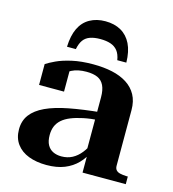

<svg xmlns="http://www.w3.org/2000/svg" viewBox="-112 -841 852 944"><g transform="rotate(15 314.0 -369.0)"><path d="M309 -748Q264 -748 230 -729Q196 -710 178 -672.5Q160 -635 158 -578H203Q209 -608 221.5 -625Q234 -642 255.5 -649.5Q277 -657 307 -657Q338 -657 360 -649.5Q382 -642 395.5 -625Q409 -608 414 -578H460Q459 -635 440.5 -672.5Q422 -710 388.5 -729Q355 -748 309 -748ZM407 -310V-270Q361 -267 325.5 -259.5Q290 -252 264 -241.5Q238 -231 221 -216Q204 -201 196 -181.5Q188 -162 188 -137Q188 -106 198.5 -87Q209 -68 227.5 -59Q246 -50 270 -50Q301 -50 325.5 -63Q350 -76 369 -100Q388 -124 402 -156L409 -112Q394 -77 367 -49Q340 -21 301.5 -5.5Q263 10 210 10Q159 10 119.5 -5Q80 -20 57.5 -50.5Q35 -81 35 -125Q35 -169 58.5 -200Q82 -231 128 -252.5Q174 -274 244 -287.5Q314 -301 407 -310ZM392 0V-97L384 -96V-381Q384 -418 373 -441Q362 -464 340 -474Q318 -484 283 -484Q239 -484 208.5 -468.5Q178 -453 160 -430Q160 -442 162.5 -452Q165 -462 170.5 -469Q176 -476 184 -480Q192 -484 201 -486V-361H74V-467Q90 -478 121 -492.5Q152 -507 198.5 -517.5Q245 -528 306 -528Q359 -528 402.5 -518.5Q446 -509 478 -488.5Q510 -468 527.5 -436Q545 -404 545 -359V-76Q545 -62 552 -54Q559 -46 572 -43Q585 -40 603 -39H612V0Z"/></g></svg>

Font: Roboto Serif 120pt Expanded SemiBold
Style: Regular
Weight: 600
Width: 7
Designer: Greg Gazdowicz
Foundry: Commercial Type
Version: Version 1.008